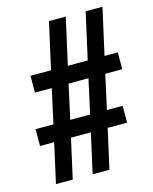

<svg xmlns="http://www.w3.org/2000/svg" viewBox="-107 -768 670 839"><g transform="rotate(-15 228.0 -348.0)"><path d="M41 0 81 -179H17V-255H98L132 -410H56V-486H149L196 -696H272L225 -486H315L362 -696H438L391 -486H451V-410H374L340 -255H411V-179H323L283 0H207L247 -179H157L117 0ZM174 -255H264L298 -410H208Z"/></g></svg>

Font: Archivo Narrow
Style: Italic
Weight: 400
Italic angle: -8°
Designer: Hector Gatti
Foundry: Omnibus-Type
Version: Version 3.002